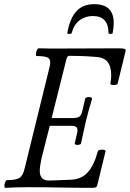

<svg xmlns="http://www.w3.org/2000/svg" viewBox="-20 -899 623 922"><path d="M5 3Q1 3 1 -6Q1 -15 5 -24.5Q9 -34 13 -34Q57 -34 74 -45Q91 -56 99 -93L218 -577Q226 -609 213.5 -619.5Q201 -630 156 -630Q152 -630 152.5 -639.5Q153 -649 157 -658Q161 -667 165 -667Q192 -666 219.5 -666Q247 -666 275 -666Q346 -666 415.5 -666.5Q485 -667 549 -667Q571 -667 578 -664.5Q585 -662 583 -653L545 -498Q544 -493 535 -491.5Q526 -490 517.5 -491.5Q509 -493 510 -498Q514 -518 514 -537Q514 -581 496 -602.5Q478 -624 438 -626Q398 -629 367 -630Q336 -631 315 -631Q303 -631 300 -619L228 -332H328Q350 -332 360.5 -338.5Q371 -345 376 -369L389 -425Q390 -430 398 -432Q406 -434 414 -432Q422 -430 422 -424Q414 -399 406 -369.5Q398 -340 393 -319Q389 -299 382 -270Q375 -241 369 -210Q368 -206 360 -204Q352 -202 345 -204Q338 -206 339 -211L350 -258Q355 -277 349 -286Q343 -295 320 -295H219L179 -137Q175 -118 173 -103.5Q171 -89 171 -78Q171 -32 216 -32L322 -36Q370 -38 400.5 -70.5Q431 -103 450 -173Q452 -178 461 -179.5Q470 -181 478.5 -179.5Q487 -178 487 -173L447 -9Q445 -2 440 0.5Q435 3 422 3Q349 3 271.5 1.5Q194 0 114 0Q59 0 5 3ZM303 -740Q315 -809 346 -844Q377 -879 433 -879Q526 -879 526 -789Q526 -776 524.5 -764.5Q523 -753 521 -740Q520 -736 510.5 -736Q501 -736 501 -740Q501 -822 426 -822Q389 -822 362 -801.5Q335 -781 324 -740Q323 -736 312.5 -736Q302 -736 303 -740Z"/></svg>

Font: Junicode Two Beta Condensed
Style: Italic
Weight: 400
Width: 3
Italic angle: -9°
Version: Version 1.053; ttfautohint (v1.8.4)